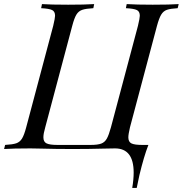

<svg xmlns="http://www.w3.org/2000/svg" viewBox="-54 -728 893 938"><path d="M452 -2Q382 0 300 0Q217 0 149 -2Q128 -3 95 -3Q10 -3 -34 0L-29 -20Q8 -22 25.5 -28Q43 -34 53.5 -51Q64 -68 74 -106L206 -602Q215 -640 215 -651Q215 -672 200.5 -679Q186 -686 147 -688L151 -708Q193 -705 279 -705Q360 -705 406 -708L402 -688Q366 -686 348 -680Q330 -674 319.5 -657Q309 -640 299 -602L167 -106Q158 -75 158 -57Q158 -35 173.5 -27.5Q189 -20 226 -20H390Q423 -20 440.5 -26.5Q458 -33 468 -51Q478 -69 488 -106L620 -602Q629 -640 629 -651Q629 -672 614.5 -679Q600 -686 561 -688L565 -708Q612 -705 692 -705Q776 -705 819 -708L814 -688Q779 -686 761.5 -680Q744 -674 733.5 -656.5Q723 -639 713 -602L581 -106Q573 -72 573 -57Q573 -35 588 -27.5Q603 -20 640 -20H671Q649 36 627 128Q622 150 614 190H592Q599 149 599 115Q599 -3 508 -3Q474 -3 452 -2Z"/></svg>

Font: Playfair Display
Style: Italic
Weight: 400
Italic angle: -14°
Designer: Claus Eggers Sørensen
Foundry: Claus Eggers Sørensen
Version: Version 1.200; ttfautohint (v1.6)